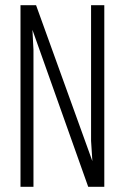

<svg xmlns="http://www.w3.org/2000/svg" viewBox="-20 -720 481 740"><path d="M59 -700V0H109V-528L105 -605L320 0H382V-700H331V-177L336 -99L119 -700Z"/></svg>

Font: Modon Arabic
Style: Regular
Weight: 400
Designer: Ahmedzaza
Foundry: Ahmedzaza
Version: Version 2.010